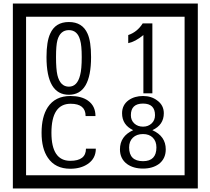

<svg xmlns="http://www.w3.org/2000/svg" viewBox="-20 -980 1195 1090"><path d="M1103 90H53V-960H1103ZM1028 15V-885H128V15ZM497 -656Q497 -442 371 -442Q244 -442 244 -656Q244 -744 265 -789Q294 -855 371 -855Q448 -855 477 -789Q497 -745 497 -656ZM444 -656Q444 -723 435 -752Q420 -809 371 -809Q322 -809 306 -752Q298 -723 298 -656Q298 -587 306 -553Q322 -488 371 -488Q419 -488 435 -554Q444 -587 444 -656ZM845 -450H794V-781Q748 -743 708 -735V-781Q759 -798 790 -847H845ZM524 -136Q524 -80 478 -49Q438 -22 379 -22Q294 -22 252 -84Q216 -136 216 -226Q216 -317 251 -371Q293 -435 380 -435Q442 -435 479 -409Q522 -379 522 -321H466Q466 -391 381 -391Q272 -391 272 -226Q272 -67 379 -67Q468 -67 468 -136ZM921 -132Q921 -79 882 -49Q846 -23 792 -23Q737 -23 701 -49Q661 -79 661 -132Q661 -207 736 -241Q673 -271 673 -337Q673 -384 710 -411Q744 -435 792 -435Q839 -435 872 -410Q910 -383 910 -337Q910 -271 845 -241Q921 -207 921 -132ZM860 -326Q860 -392 792 -392Q723 -392 723 -326Q723 -297 742.5 -279Q762 -261 792 -261Q821 -261 840.5 -279Q860 -297 860 -326ZM868 -143Q868 -178 847.5 -198.5Q827 -219 792 -219Q756 -219 734.5 -198.5Q713 -178 713 -143Q713 -65 792 -65Q868 -65 868 -143Z"/></svg>

Font: Unicode BMP Fallback SIL
Style: Regular
Weight: 400
Foundry: NRSI, SIL International
Version: Version 5.1 Based on Unicode 5.1